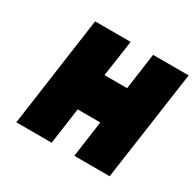

<svg xmlns="http://www.w3.org/2000/svg" viewBox="-116 -629 771 757"><g transform="rotate(30 269.5 -250.0)"><path d="M43 0H204L227 -165H330L307 0H468L539 -500H377L354 -335H251L275 -500H113Z"/></g></svg>

Font: Unageo
Style: Black-Italic
Weight: 900
Designer: Richard Sepsi
Foundry: Richard Sepsi
Version: Version 2.000